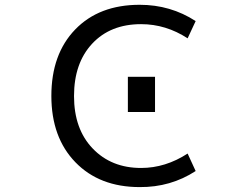

<svg xmlns="http://www.w3.org/2000/svg" viewBox="-20 -762 1040 794"><path d="M563.5 -662.1Q436.5 -662.1 361.3 -581.5Q286.1 -501 286.1 -364.7Q286.1 -228.5 363.3 -147.9Q440.4 -67.4 563.5 -67.4Q664.1 -67.4 755.9 -127L789.1 -54.7Q685.5 12.7 557.6 11.7Q391.6 11.7 292 -90.8Q192.4 -193.4 192.4 -365.2Q192.4 -538.1 291 -640.1Q389.6 -742.2 557.6 -742.2Q685.5 -742.2 789.1 -674.8L755.9 -603.5Q666 -662.1 563.5 -662.1ZM508.8 -298.8V-444.3H621.1V-298.8Z"/></svg>

Font: Gen Shin Gothic Monospace Regular
Style: Regular
Weight: 400
Designer: [Source Han Sans]
Ryoko NISHIZUKA  (kana & ideographs); Paul D. Hunt (Latin, Greek & Cyrillic); Wenlong ZHANG  (bopomofo
Version: Version 1.002.20150607